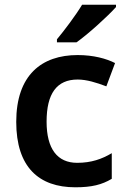

<svg xmlns="http://www.w3.org/2000/svg" viewBox="-20 -786 541 816"><path d="M473 -756V-766H329C302 -721 253 -656 222 -619V-606H305C355 -641 440 -719 473 -756ZM300 10C370 10 413 -1 455 -26V-135C413 -110 368 -94 308 -94C224 -94 178 -153 178 -269C178 -388 221 -448 310 -448C348 -448 390 -435 432 -419L469 -518C432 -537 377 -552 310 -552C157 -552 49 -467 49 -268C49 -76 145 10 300 10Z"/></svg>

Font: Noto Sans Telugu SemiBold
Style: Regular
Weight: 600
Designer: Jelle Bosma - Monotype Design Team
Foundry: Monotype Imaging Inc.
Version: Version 2.005